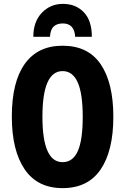

<svg xmlns="http://www.w3.org/2000/svg" viewBox="-20 -961 646 991"><path d="M565 -358Q565 -183 499.5 -86.5Q434 10 303 10Q173 10 107 -87.5Q41 -185 41 -359Q41 -538 108 -631.5Q175 -725 303 -725Q435 -725 500 -629Q565 -533 565 -358ZM199 -358Q199 -124 303 -124Q356 -124 381.5 -181Q407 -238 407 -358Q407 -478 381 -536Q355 -594 303 -594Q199 -594 199 -358ZM305 -941Q371 -941 412.5 -898Q454 -855 454 -771H368Q364 -840 304 -840Q274 -840 257 -824Q240 -808 238 -771H152Q152 -849 196 -895Q240 -941 305 -941Z"/></svg>

Font: Noto Sans ExtraCondensed ExtraBold
Style: Regular
Weight: 800
Width: 2
Designer: Monotype Design Team
Foundry: Monotype Imaging Inc.
Version: Version 2.013; ttfautohint (v1.8.4.7-5d5b)